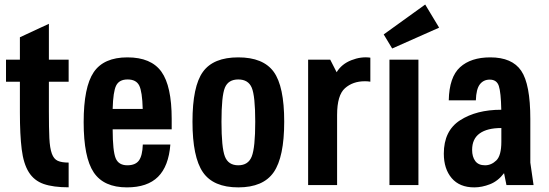

<svg xmlns="http://www.w3.org/2000/svg" viewBox="-20 -801 2378 831"><path d="M6 -542.7V-447.1H66.1V-314.4Q66.1 -217.7 73.9 -155.2Q81.6 -92.7 104.5 -56Q127.4 -19.3 168.8 -4.8Q210.1 9.7 277.1 9.7V-97.3Q247.1 -97.3 230.1 -104.9Q213 -112.4 204.4 -136.1Q195.7 -159.9 193.6 -203.4Q191.6 -246.9 191.6 -318.7V-447.1H277.1V-542.7H191.6V-698L66.1 -639.7V-542.7Z M723.1 -241.1V-286.1Q723.1 -428.6 678.6 -490.6Q634 -552.7 531.6 -552.7Q429.1 -552.7 385.6 -488.5Q342.1 -424.3 342.1 -272.3Q342.1 -119.9 385.6 -54.9Q429.1 10 529.4 10Q618 10 664 -35.8Q710 -81.6 717.3 -175.3H598.1Q596.4 -126.9 581.2 -106.2Q566 -85.6 531.1 -85.6Q493.3 -85.6 480.6 -116.2Q467.9 -146.9 467.6 -241.1ZM597.7 -329.6H467.6Q469.6 -404.7 482.8 -430.9Q496 -457.1 532.3 -457.1Q569.3 -457.1 582.5 -430.9Q595.7 -404.7 597.7 -329.6Z M813.1 -274.4Q813.1 -121.3 858.2 -55.6Q903.3 10 1011.3 10Q1119.2 10 1164.6 -55.6Q1210.1 -121.3 1210.1 -274.4Q1210.1 -427.6 1164.7 -490.1Q1119.2 -552.7 1011.3 -552.7Q903.4 -552.7 858.3 -490.1Q813.1 -427.6 813.1 -274.4ZM938.6 -274Q938.6 -385.6 953.3 -421.4Q968 -457.1 1011.3 -457.1Q1054.6 -457.1 1069.6 -421.4Q1084.7 -385.6 1084.7 -274Q1084.7 -162.1 1069.6 -123.9Q1054.6 -85.6 1011.3 -85.6Q968 -85.6 953.3 -123.9Q938.6 -162.1 938.6 -274Z M1313.6 0H1439V-303.6Q1439 -389.1 1473.1 -419.2Q1507.1 -449.3 1558.7 -449.3Q1564.6 -449.3 1570.8 -449Q1577 -448.7 1582.9 -447.4V-551.4Q1542.9 -557.1 1500.6 -540.4Q1458.3 -523.7 1437 -488.4L1409.3 -542.7H1313.6Z M1791 0V-542.7H1665.6V0ZM1677.4 -591.1 1880.6 -681.3 1820.3 -781.4 1640.7 -652Z M1922.3 -366.7H2039.6Q2041 -415.4 2056.8 -435.9Q2072.6 -456.4 2099.7 -456.4Q2129.9 -456.4 2139 -428.9Q2148.1 -401.4 2149.6 -326Q2042.3 -326 1971.6 -280.6Q1900.9 -235.3 1900.9 -136Q1900.9 -70 1935 -30Q1969.1 10 2032.7 10Q2065.7 10 2100.6 -3.6Q2135.4 -17.1 2161.6 -51.6L2172 0H2289.3L2275.3 -97.1V-286.3Q2275.3 -436.6 2235.9 -494.6Q2196.6 -552.7 2101.9 -552.7Q2018.1 -552.7 1971.2 -510.1Q1924.3 -467.4 1922.3 -366.7ZM2149.9 -246.9V-187.6Q2149.9 -127.7 2128.1 -106.6Q2106.3 -85.6 2079.4 -85.6Q2050.7 -85.6 2037.1 -103.9Q2023.4 -122.3 2023.4 -152.3Q2023.4 -200.1 2056.1 -223.5Q2088.7 -246.9 2149.9 -246.9Z"/></svg>

Font: Secuela Black
Style: Regular
Weight: 900
Designer: Fernando Haro
Foundry: deFharo
Version: Version 1.704